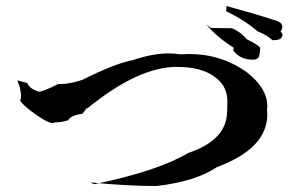

<svg xmlns="http://www.w3.org/2000/svg" viewBox="-20 -720 998 640"><path d="M502 -100Q400 -100 282 -112L294 -106Q507 -150 607 -210Q737 -253 737 -350L738 -381Q738 -433 698 -462Q654 -497 569 -497Q440 -497 269 -357Q274 -369 276 -369Q277 -369 277 -368Q272 -365 255 -341Q215 -335 207 -319Q185 -312 163 -312Q160 -310 155 -310Q139 -310 97.5 -339.5Q56 -369 47 -385Q50 -390 50 -400Q50 -414 44 -436Q38 -450 38 -452L71 -443Q80 -422 112 -414Q135 -420 174 -440H184Q213 -440 255 -454Q362 -508 424 -520Q489 -542 543 -542Q562 -542 579 -539L610 -540Q718 -540 803 -479Q871 -426 871 -366L870 -355L871 -339Q871 -225 703 -163Q632 -115 502 -100ZM824 -521Q775 -521 754 -558Q757 -554 758 -554Q759 -554 759 -557V-561Q703 -596 668 -638L683 -627Q710 -626 753 -626Q782 -614 803 -589Q843 -569 847 -561Q847 -542 843 -531.5Q839 -521 824 -521ZM888 -586Q872 -602 838 -616Q793 -655 734 -682L735 -700Q834 -673 891 -654Q921 -647 921 -631Q921 -623 915 -614Q922 -609 922 -603Q922 -600 917 -593Q912 -586 888 -586Z"/></svg>

Font: Xiangcui Kesong Xiangcui Kesong
Style: Regular
Weight: 400
Version: Version 1.501;March 28, 2024;FontCreator 14.0.0.2814 64-bit